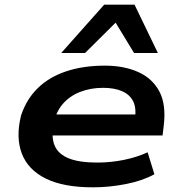

<svg xmlns="http://www.w3.org/2000/svg" viewBox="-20 -792 777 822"><path d="M378 10Q252 10 176 -27.5Q100 -65 73.5 -134.5Q47 -204 70 -297Q93 -367 141.5 -414.5Q190 -462 263 -486.5Q336 -511 429 -511Q510 -511 571 -484Q632 -457 662 -401Q692 -345 681 -254L676 -212H176L189 -302H583L557 -277Q565 -328 550.5 -357.5Q536 -387 503 -401.5Q470 -416 421 -416Q368 -416 323 -398.5Q278 -381 248 -346Q218 -311 209 -257Q199 -203 214.5 -167.5Q230 -132 274.5 -114Q319 -96 397 -96Q454 -96 510.5 -107.5Q567 -119 612 -140L641 -46Q590 -18 519 -4Q448 10 378 10ZM242 -565 426 -772H556L656 -565H554L475 -695L344 -565Z"/></svg>

Font: Nunito Sans 7pt Expanded
Style: Bold Italic
Weight: 700
Width: 7
Italic angle: -9°
Designer: Vernon Adams
Foundry: Vernon Adams
Version: Version 3.101;gftools[0.9.27]